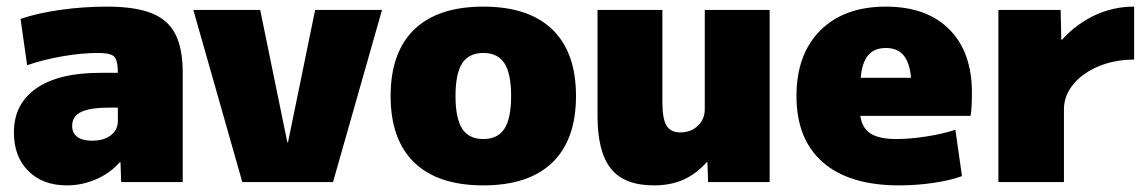

<svg xmlns="http://www.w3.org/2000/svg" viewBox="-20 -550 3462 580"><path d="M22 -150Q22 -236 89.5 -283Q157 -330 282 -330H336Q336 -368 325 -379Q314 -390 276 -390Q227 -390 169 -380Q111 -370 62 -353L42 -493Q96 -511 164.5 -520.5Q233 -530 303 -530Q387 -530 437 -510.5Q487 -491 509.5 -447.5Q532 -404 532 -330V0H346L344 -60H342Q313 -27 270.5 -8.5Q228 10 182 10Q109 10 65.5 -33.5Q22 -77 22 -150ZM258 -125Q293 -125 314.5 -141Q336 -157 336 -185V-225H312Q253 -225 225.5 -212Q198 -199 198 -170Q198 -148 213.5 -136.5Q229 -125 258 -125Z M564 -520H766L848 -120H850L932 -520H1134L986 0H712Z M1160 -260Q1160 -392 1231.5 -461Q1303 -530 1440 -530Q1577 -530 1648.5 -461Q1720 -392 1720 -260Q1720 -128 1648.5 -59Q1577 10 1440 10Q1303 10 1231.5 -59Q1160 -128 1160 -260ZM1440 -130Q1484 -130 1504 -161.5Q1524 -193 1524 -260Q1524 -327 1504 -358.5Q1484 -390 1440 -390Q1396 -390 1376 -358.5Q1356 -327 1356 -260Q1356 -193 1376 -161.5Q1396 -130 1440 -130Z M1785 -200V-520H1981V-240Q1981 -191 1993.5 -170.5Q2006 -150 2035 -150Q2067 -150 2088 -170Q2109 -190 2109 -220V-520H2305V0H2119L2117 -60H2115Q2081 -23 2043 -6.5Q2005 10 1955 10Q1866 10 1825.5 -40.5Q1785 -91 1785 -200Z M2386 -260Q2386 -386 2458 -458Q2530 -530 2656 -530Q2779 -530 2847.5 -461.5Q2916 -393 2916 -270Q2916 -222 2912 -200H2579Q2584 -163 2610 -146.5Q2636 -130 2688 -130Q2730 -130 2780 -138Q2830 -146 2866 -158L2886 -18Q2851 -5 2799.5 2.5Q2748 10 2696 10Q2546 10 2466 -59.5Q2386 -129 2386 -260ZM2732 -315Q2728 -361 2709.5 -383Q2691 -405 2656 -405Q2621 -405 2602.5 -383Q2584 -361 2580 -315Z M2996 -520H3184L3186 -430H3188Q3233 -479 3288.5 -504.5Q3344 -530 3406 -530V-370Q3348 -370 3299.5 -350Q3251 -330 3222.5 -295.5Q3194 -261 3194 -220V0H2996Z"/></svg>

Font: Enso Black
Style: Regular
Weight: 900
Designer: Coji Morishita
Foundry: UNDERFOREST DESIGN
Version: Version 1.000